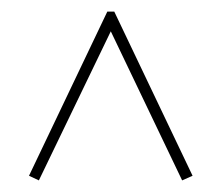

<svg xmlns="http://www.w3.org/2000/svg" viewBox="-20 -509 382 331"><path d="M171 -455 47 -198 30 -206 165 -489H177L312 -206L294 -198Z"/></svg>

Font: Rozha One
Style: Regular
Weight: 400
Designer: Tim Donaldson, Indian Type Foundry
Foundry: Indian Type Foundry
Version: Version 1.300;PS 1.0;hotconv 1.0.78;makeotf.lib2.5.61930; tt